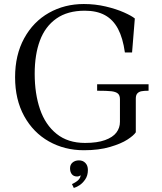

<svg xmlns="http://www.w3.org/2000/svg" viewBox="-20 -730 801 947"><path d="M54.4 -349Q54.4 -459.1 99.2 -541Q144 -622.9 221.2 -666.6Q298.5 -710.2 393.4 -710.2Q449.6 -710.2 501.8 -697.9Q554 -685.5 591.8 -668.6Q629.5 -651.8 645 -638.8L631.4 -471.2H596Q586.1 -542.4 562.1 -587.7Q538 -633 497.8 -655.1Q457.5 -677.2 398.1 -677.2Q313 -677.2 257.9 -638.3Q202.8 -599.4 176.9 -530Q151.1 -460.6 151.1 -366.2Q151.1 -267.9 177.3 -191.2Q203.5 -114.5 259.1 -69.8Q314.6 -25 399.6 -25Q459.6 -25 498.1 -39Q536.6 -53 554.1 -76.2Q571.6 -99.4 571.6 -128.9V-240.8Q571.6 -259.8 561.6 -268.5Q551.6 -277.2 530 -279.9Q508.4 -282.5 459.1 -282.5V-314.5H712.8V-282.5Q689.6 -282.5 677.2 -279.9Q664.8 -277.4 657.2 -269Q649.8 -260.6 649.8 -243.8V-77.5Q639.4 -61.6 608.4 -41.5Q577.5 -21.4 522.6 -5.2Q467.8 11 393.6 11Q298.8 11 221.4 -32.4Q144.1 -75.9 99.2 -157.4Q54.4 -239 54.4 -349ZM377.5 134Q376 136 371 138.2Q366 140.5 360.5 140.5Q343.5 140.5 334.5 129.5Q325.5 118.5 325.5 100Q325.5 82 338 71.5Q350.5 61 369.5 61Q389 61 401.2 73.8Q413.5 86.5 413.5 108.5Q413.5 136 400.2 155.2Q387 174.5 370.8 184.5Q354.5 194.5 344 197L335 178Q377.5 158.5 377.5 134Z"/></svg>

Font: Didactic
Style: Regular
Weight: 400
Designer: Tyler Finck
Foundry: Etcetera Type Co
Version: Version 3.007;FEAKit 1.0